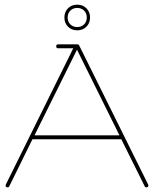

<svg xmlns="http://www.w3.org/2000/svg" viewBox="-20 -798 656 823"><path d="M4 -3Q4 -5 5 -7L294 -591H229Q221 -591 221 -599.5Q221 -608 229 -608Q229 -608 312 -608Q317 -608 319 -604L615 -7Q616 -5 616 -3Q616 5 607 5Q602 5 600 0L500 -201H119L20 0Q18 5 13 5Q4 5 4 -3ZM128 -218H492L310 -585ZM271.5 -683.5Q256 -699 256 -723Q256 -747 271.5 -762.5Q287 -778 311 -778Q335 -778 350.5 -762.5Q366 -747 366 -723Q366 -699 350.5 -683.5Q335 -668 311 -668Q287 -668 271.5 -683.5ZM281.5 -752.5Q270 -741 270 -723Q270 -705 281.5 -693.5Q293 -682 311 -682Q329 -682 340.5 -693.5Q352 -705 352 -723Q352 -741 340.5 -752.5Q329 -764 311 -764Q293 -764 281.5 -752.5Z"/></svg>

Font: Flamenco Light
Style: Regular
Weight: 300
Designer: Luciano Vergara
Foundry: Luciano Vergara
Version: Version 1.003